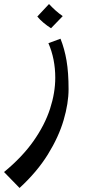

<svg xmlns="http://www.w3.org/2000/svg" viewBox="-100 -592 420 952"><path d="M-3 340 -80 261Q10 187 66 107.5Q122 28 148 -52Q174 -132 174 -207Q174 -253 165.5 -296Q157 -339 140 -378L200 -400Q220 -350 230 -291Q240 -232 240 -150Q240 -80 215.5 3.5Q191 87 137.5 173.5Q84 260 -3 340ZM153 -452Q134 -464 116 -479Q98 -494 85 -510L143 -572Q159 -555 175 -540.5Q191 -526 211 -512Z"/></svg>

Font: Marhey Light Light
Style: Regular
Weight: 300
Version: Version 1.000